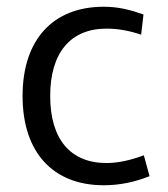

<svg xmlns="http://www.w3.org/2000/svg" viewBox="-20 -543 500 570"><path d="M288 7C334 7 379 -2 424 -20L407 -82C367 -67 330 -59 296 -59C189 -59 129 -130 129 -258C129 -386 189 -458 296 -458C330 -458 364 -452 399 -440L406 -500C369 -513 333 -523 288 -523C137 -523 47 -425 47 -258C47 -91 137 7 288 7Z"/></svg>

Font: All Genders v4 Light
Style: Regular
Weight: 300
Designer: Rassam Alawdi
Foundry: Rassam Art
Version: Version 3.100;FEAKit 1.0